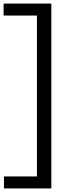

<svg xmlns="http://www.w3.org/2000/svg" viewBox="-38 -828 406 1068"><path d="M-16 220V153.5H167.5V-741.5H-18V-808H247.5V220Z"/></svg>

Font: Encode Sans Semi Expanded
Style: Regular
Weight: 400
Width: 6
Designer: Multiple Designers
Foundry: Impallari Type
Version: Version 3.000; ttfautohint (v1.8.3) -l 8 -r 50 -G 200 -x 14 